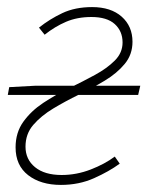

<svg xmlns="http://www.w3.org/2000/svg" viewBox="-20 -510 416 542"><path d="M152 12Q95 12 59.5 -15.5Q24 -43 24 -94Q24 -136 46 -166.5Q68 -197 102 -219.5Q136 -242 175 -261Q214 -280 248 -298.5Q282 -317 304 -339Q326 -361 326 -390Q326 -422 304 -442Q282 -462 238 -462Q198 -462 166.5 -448.5Q135 -435 106 -412L90 -432Q120 -456 156 -473Q192 -490 240 -490Q293 -490 323.5 -463Q354 -436 354 -392Q354 -356 332 -329.5Q310 -303 276 -282.5Q242 -262 203 -243Q164 -224 130 -203.5Q96 -183 74 -157.5Q52 -132 52 -96Q52 -60 79 -38Q106 -16 154 -16Q196 -16 236 -31.5Q276 -47 304 -68L318 -48Q288 -26 245.5 -7Q203 12 152 12ZM2 -242 6 -264 80 -268H376L370 -242Z"/></svg>

Font: Source Sans 3 ExtraLight
Style: Italic
Weight: 250
Italic angle: -11°
Designer: Paul D. Hunt
Foundry: Adobe
Version: Version 3.046;hotconv 1.0.118;makeotfexe 2.5.65603